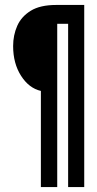

<svg xmlns="http://www.w3.org/2000/svg" viewBox="-20 -686 390 775"><path d="M145 69V-319Q97 -330 65 -380Q33 -430 33 -500Q33 -544 49.5 -581.5Q66 -619 104 -642.5Q142 -666 207 -666H320V69H255V-590H211V69Z"/></svg>

Font: Inconsolata ExtraCondensed SemiBold
Style: Regular
Weight: 600
Width: 2
Monospace: yes
Designer: Raph Levien, Cyreal, Brenton Simpson
Foundry: Raph Levien, Cyreal, Google
Version: Version 3.001; ttfautohint (v1.8.2.53-6de2)